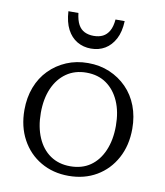

<svg xmlns="http://www.w3.org/2000/svg" viewBox="-84 -808 761 887"><g transform="rotate(10 297.0 -364.5)"><path d="M550 -255Q550 -177 517.5 -117Q485 -57 428 -23.5Q371 10 297 10Q224 10 166.5 -23.5Q109 -57 76.5 -117Q44 -177 44 -255Q44 -313 62.5 -361.5Q81 -410 115.5 -445Q150 -480 196 -499.5Q242 -519 297 -519Q352 -519 398 -499.5Q444 -480 478.5 -445Q513 -410 531.5 -361.5Q550 -313 550 -255ZM121 -255Q121 -189 142.5 -139Q164 -89 203.5 -62Q243 -35 297 -35Q352 -35 391 -62Q430 -89 451.5 -139Q473 -189 473 -255Q473 -321 451.5 -370Q430 -419 391 -446.5Q352 -474 297 -474Q243 -474 203.5 -446.5Q164 -419 142.5 -370Q121 -321 121 -255ZM297 -587Q334 -587 362.5 -604Q391 -621 409 -654.5Q427 -688 429 -739H386Q383 -705 371.5 -685Q360 -665 342 -656Q324 -647 299 -647Q275 -647 256.5 -656Q238 -665 227 -685Q216 -705 212 -739H165Q168 -688 185.5 -654.5Q203 -621 232 -604Q261 -587 297 -587Z"/></g></svg>

Font: Roboto Serif 36pt Light
Style: Regular
Weight: 300
Designer: Greg Gazdowicz
Foundry: Commercial Type
Version: Version 1.008